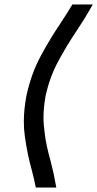

<svg xmlns="http://www.w3.org/2000/svg" viewBox="-20 -718 440 869"><path d="M209.5 12.7Q223.6 66.4 232.4 118.2L234.9 130.9H142.1Q134.3 91.3 123 48.8Q103.5 -20.5 92.3 -102.1Q87.9 -133.3 87.9 -167Q87.9 -221.2 99.1 -282.2Q120.6 -383.3 164.3 -464.4Q208 -545.4 254.9 -614.3Q283.7 -657.7 307.6 -697.8H399.9L391.6 -683.1Q362.3 -631.3 326.2 -577.6Q282.2 -512.2 243.4 -440.4Q204.6 -368.7 186 -282.2Q176.8 -231 176.8 -184.6Q176.8 -153.8 183.8 -103.5Q190.9 -53.2 209.5 12.7Z"/></svg>

Font: Qaz
Style: Italic
Weight: 400
Italic angle: -11.25°
Designer: GGBotNet
Foundry: f0n7
Version: 0.70